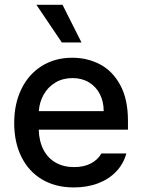

<svg xmlns="http://www.w3.org/2000/svg" viewBox="-20 -781 601 811"><path d="M40 -261.7Q40 -342.8 70.6 -405.3Q101.1 -467.8 156.7 -502.4Q212.4 -537.1 285.2 -537.1Q349.1 -537.1 402.3 -509.3Q455.6 -481.4 488 -421.6Q520.5 -361.8 520.5 -270.5V-233.4H143.6Q145 -184.1 163.8 -148.2Q182.6 -112.3 215.8 -93.8Q249 -75.2 293 -75.2Q335.4 -75.2 364.7 -91.1Q394 -106.9 408.2 -132.8H513.7Q502 -89.8 471.7 -57.4Q441.4 -24.9 395.3 -7.1Q349.1 10.7 292 10.7Q214.8 10.7 158 -22.9Q101.1 -56.6 70.6 -118.2Q40 -179.7 40 -261.7ZM418 -311.5Q418 -352.1 401.6 -383.8Q385.3 -415.5 355.5 -433.3Q325.7 -451.2 286.1 -451.2Q245.6 -451.2 214.1 -432.4Q182.6 -413.6 164.6 -381.6Q146.5 -349.6 144 -311.5ZM133.8 -760.7H244.1L324.2 -601.6H241.2Z"/></svg>

Font: Pretendard Medium
Style: Regular
Weight: 500
Designer: Base glyphs from Inter by Rasmus Andersson; Hangeul glyphs from Noto Sans CJK(Source Han Sans) by Jang Soo-young and Kan
Foundry: Kil Hyung-jin
Version: Version 1.309